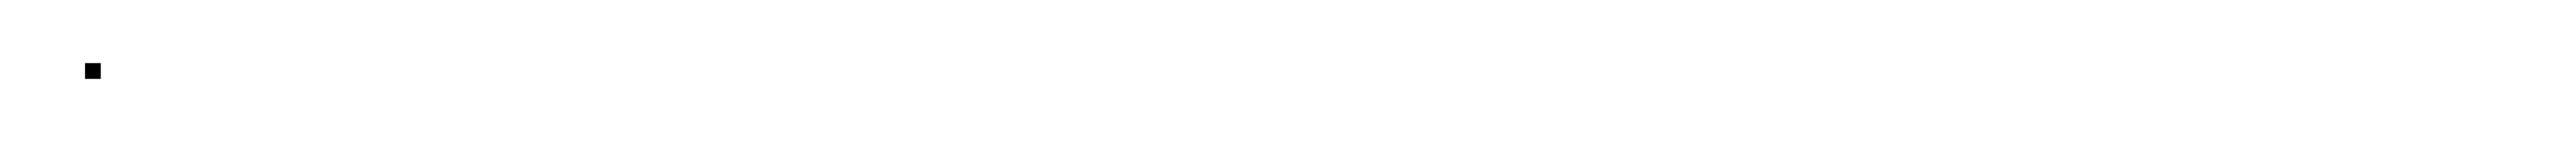

<svg xmlns="http://www.w3.org/2000/svg" viewBox="-20 -21 818 45"><path d="M7 4V-1H12V4Z"/></svg>

Font: FRB American Cursive Just Beginnings
Style: Italic
Weight: 400
Italic angle: -25°
Version: Version 2.0;Modular Font Editor K font №1